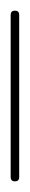

<svg xmlns="http://www.w3.org/2000/svg" viewBox="-20 -340 56 360"><path d="M0 -8H16V-312H0ZM8 -16Q4 -16 2 -14Q0 -12 0 -8Q0 -4 2 -2Q4 0 8 0Q12 0 14 -2Q16 -4 16 -8Q16 -12 14 -14Q12 -16 8 -16ZM8 -320Q4 -320 2 -318Q0 -316 0 -312Q0 -308 2 -306Q4 -304 8 -304Q12 -304 14 -306Q16 -308 16 -312Q16 -316 14 -318Q12 -320 8 -320Z"/></svg>

Font: Wavefont ExtraLight
Style: Regular
Weight: 250
Version: Version 3.004;gftools[0.9.33]